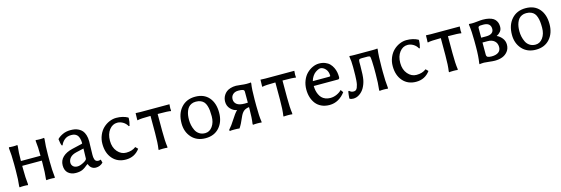

<svg xmlns="http://www.w3.org/2000/svg" viewBox="20 -1255 6077 2080"><g transform="rotate(-15 3058.0 -215.0)"><path d="M379.9 -180.2V-208H160.2V-180.2Q160.2 -74.2 168.9 -1L167 9.8Q148.4 6.8 120.1 6.8Q91.8 6.8 73.2 9.8L70.8 -1Q80.1 -74.7 80.1 -180.2V-250Q80.1 -355.5 70.8 -429.2L73.2 -439.9Q91.8 -437 120.1 -437Q148.4 -437 167 -439.9L168.9 -429.2Q160.2 -360.8 160.2 -262.2H379.9Q379.9 -363.8 371.1 -429.2L373 -439.9Q391.6 -437 419.9 -437Q448.2 -437 466.8 -439.9L469.2 -429.2Q460 -351.6 460 -250V-180.2Q460 -78.6 469.2 -1L466.8 9.8Q448.2 6.8 419.9 6.8Q391.6 6.8 373 9.8L371.1 -1Q379.9 -70.8 379.9 -180.2Z M849.6 -217.8 764.6 -198.2Q717.3 -187 694.8 -161.6Q672.4 -136.2 672.4 -105Q672.4 -80.6 689.7 -63.7Q707 -46.9 739.7 -46.9Q766.6 -46.9 806.4 -67.9Q846.2 -88.9 846.7 -106ZM849.6 -41H845.7V-43Q803.7 -7.3 775.4 4.9Q747.1 17.1 703.6 17.1Q651.4 17.1 617.9 -12.2Q584.5 -41.5 584.5 -98.1Q584.5 -154.3 623.8 -191.7Q663.1 -229 732.4 -245.1L843.8 -271Q850.6 -274.4 850.6 -275.9Q850.6 -306.6 844.2 -329.1Q837.9 -351.6 828.9 -363.5Q819.8 -375.5 806.4 -382.6Q793 -389.6 782.5 -391.4Q772 -393.1 758.8 -393.1Q710.9 -393.1 681.2 -367.2Q651.4 -341.3 640.6 -310.1L631.3 -311Q619.6 -334.5 614.7 -386.2Q636.2 -409.7 675.3 -428.2Q714.4 -446.8 764.6 -446.8Q789.6 -446.8 811.3 -442.9Q833 -439 855.5 -427.5Q877.9 -416 893.8 -397.7Q909.7 -379.4 919.7 -348.4Q929.7 -317.4 929.7 -276.9Q929.7 -273.4 927.7 -207.8Q925.8 -142.1 925.8 -126Q925.8 -110.4 926.8 -100.3Q927.7 -90.3 931.9 -76.4Q936 -62.5 946.3 -55.2Q956.5 -47.9 972.7 -47.9Q983.9 -47.9 999.5 -53.2L1008.8 -17.1Q974.6 17.1 927.7 17.1Q899.9 17.1 879.2 1Q858.4 -15.1 849.6 -45.9Z M1274.4 -393.1Q1221.2 -393.1 1184.8 -346.2Q1148.4 -299.3 1148.4 -224.1Q1148.4 -148.9 1189.2 -101.6Q1230 -54.2 1286.6 -54.2Q1353 -54.2 1395.5 -87.9L1421.4 -62Q1363.3 17.1 1264.6 17.1Q1171.4 17.1 1116 -45.9Q1060.5 -108.9 1060.5 -211.9Q1060.5 -264.2 1079.6 -309.3Q1098.6 -354.5 1129.4 -384Q1160.2 -413.6 1198.7 -430.2Q1237.3 -446.8 1276.4 -446.8Q1350.6 -446.8 1406.7 -416L1408.7 -407.2Q1408.7 -371.1 1395.5 -325.2L1386.7 -324.2Q1368.2 -357.4 1337.6 -375.2Q1307.1 -393.1 1274.4 -393.1Z M1632.3 -1Q1642.6 -64 1642.6 -180.2V-371.1Q1585.9 -371.1 1549.1 -368.7Q1512.2 -366.2 1503.4 -363.3L1494.6 -360.8L1492.7 -371.1Q1494.6 -385.3 1494.6 -441.9Q1524.9 -439.9 1549.3 -439.9H1815.4H1855.5H1873.5Q1870.6 -414.1 1870.6 -395Q1870.6 -382.8 1872.6 -371.1L1870.6 -363.8Q1847.2 -371.1 1722.7 -371.1V-180.2Q1722.7 -64.5 1732.4 -1L1730.5 9.8Q1716.8 6.8 1682.6 6.8Q1667 6.8 1654.5 7.6Q1642.1 8.3 1637.7 8.8L1633.3 9.8Z M1946.3 -205.1Q1946.3 -314.5 2005.1 -380.6Q2064 -446.8 2162.1 -446.8Q2261.2 -446.8 2315.7 -383.8Q2370.1 -320.8 2370.1 -213.9Q2370.1 -111.3 2313 -47.1Q2255.9 17.1 2158.2 17.1Q2061 17.1 2003.7 -46.1Q1946.3 -109.4 1946.3 -205.1ZM2155.3 -393.1Q2127.9 -393.1 2106.7 -383.3Q2085.4 -373.5 2072 -357.4Q2058.6 -341.3 2049.8 -318.6Q2041 -295.9 2037.6 -272.5Q2034.2 -249 2034.2 -222.2Q2034.2 -191.4 2040.5 -161.6Q2046.9 -131.8 2060.8 -102.5Q2074.7 -73.2 2102.3 -55.2Q2129.9 -37.1 2167.5 -37.1Q2217.3 -37.1 2249.8 -82.3Q2282.2 -127.4 2282.2 -195.8Q2282.2 -233.4 2279.3 -261.5Q2276.4 -289.6 2268.1 -315.4Q2259.8 -341.3 2245.8 -357.7Q2231.9 -374 2209.2 -383.5Q2186.5 -393.1 2155.3 -393.1Z M2698.2 -236.8V-359.9Q2698.2 -377.9 2681.9 -383.5Q2665.5 -389.2 2631.8 -389.2Q2592.8 -389.2 2570.3 -368.2Q2547.9 -347.2 2547.9 -314Q2547.9 -278.8 2575.2 -257.3Q2602.5 -235.8 2664.1 -235.8Q2688.5 -235.8 2698.2 -236.8ZM2621.1 -446.8Q2638.2 -446.8 2675.5 -441.9Q2712.9 -437 2738.3 -437Q2753.9 -437 2765.9 -437.7Q2777.8 -438.5 2782.2 -439.5L2786.1 -439.9L2788.1 -429.2Q2777.8 -365.7 2777.8 -250V-178.2Q2777.8 -64 2788.1 -1L2787.1 9.8Q2773.4 6.8 2738.3 6.8Q2723.1 6.8 2710.9 7.6Q2698.7 8.3 2694.3 8.8L2689.9 9.8L2688 -1Q2698.2 -67.4 2698.2 -168.9V-187Q2656.7 -181.6 2635.3 -162.1Q2613.8 -142.6 2597.2 -104Q2566.9 -30.8 2539.1 9.8Q2517.6 6.8 2478 6.8Q2440.9 6.8 2429.2 9.8L2427.2 -4.9Q2461.4 -42 2498 -100.8Q2534.7 -159.7 2564.9 -189.9Q2526.4 -194.8 2494.6 -228Q2462.9 -261.2 2462.9 -309.1Q2462.9 -328.1 2467.8 -346.7Q2472.7 -365.2 2484.4 -383.5Q2496.1 -401.9 2513.7 -415.8Q2531.2 -429.7 2559.1 -438.2Q2586.9 -446.8 2621.1 -446.8Z M3032.7 -1Q3043 -64 3043 -180.2V-371.1Q2986.3 -371.1 2949.5 -368.7Q2912.6 -366.2 2903.8 -363.3L2895 -360.8L2893.1 -371.1Q2895 -385.3 2895 -441.9Q2925.3 -439.9 2949.7 -439.9H3215.8H3255.9H3273.9Q3271 -414.1 3271 -395Q3271 -382.8 3272.9 -371.1L3271 -363.8Q3247.6 -371.1 3123 -371.1V-180.2Q3123 -64.5 3132.8 -1L3130.9 9.8Q3117.2 6.8 3083 6.8Q3067.4 6.8 3054.9 7.6Q3042.5 8.3 3038.1 8.8L3033.7 9.8Z M3438.5 -279.8H3621.6Q3635.7 -279.8 3635.7 -287.1Q3635.7 -335.4 3609.1 -364.3Q3582.5 -393.1 3551.8 -393.1Q3542.5 -393.1 3527.6 -386.7Q3512.7 -380.4 3495.4 -368.2Q3478 -356 3462.2 -332.5Q3446.3 -309.1 3438.5 -279.8ZM3704.6 -108.9 3725.6 -79.1Q3693.4 -34.7 3647.9 -8.8Q3602.5 17.1 3548.8 17.1Q3499 17.1 3460 -0.7Q3420.9 -18.6 3396.5 -49.6Q3372.1 -80.6 3359.4 -121.1Q3346.7 -161.6 3346.7 -209Q3346.7 -263.2 3365.2 -309.3Q3383.8 -355.5 3413.6 -384.8Q3443.4 -414.1 3479.5 -430.4Q3515.6 -446.8 3551.8 -446.8Q3589.8 -446.8 3620.1 -434.6Q3650.4 -422.4 3669.7 -402.6Q3689 -382.8 3701.7 -356.7Q3714.4 -330.6 3719.5 -304.2Q3724.6 -277.8 3724.6 -250Q3724.6 -226.1 3706.5 -226.1H3434.6Q3435.1 -199.7 3439.7 -176.3Q3444.3 -152.8 3454.8 -129.9Q3465.3 -106.9 3481 -90.6Q3496.6 -74.2 3521.2 -64.2Q3545.9 -54.2 3576.7 -54.2Q3614.3 -54.2 3648.9 -70.1Q3683.6 -85.9 3704.6 -108.9Z M4109.9 9.8 4107.4 -1Q4116.7 -74.7 4116.7 -180.2V-250Q4116.7 -280.3 4114.3 -321.8Q4111.8 -363.3 4108.4 -373Q4102.1 -382.8 4082.5 -382.8H4013.7Q3991.2 -382.8 3985.4 -376Q3979.5 -369.1 3979.5 -350.1V-306.2Q3979.5 -198.2 3970.5 -151.4Q3961.4 -104.5 3938.5 -64Q3917.5 -27.8 3884.5 -5.4Q3851.6 17.1 3814.5 17.1Q3789.1 17.1 3773.4 6.8L3772.5 -2Q3773.9 -32.2 3780.8 -73.2L3789.6 -77.1Q3802.7 -65.4 3813.2 -61.3Q3823.7 -57.1 3839.8 -57.1Q3853 -57.1 3863 -64.2Q3873 -71.3 3879.4 -86.7Q3885.7 -102.1 3889.9 -120.1Q3894 -138.2 3896 -166Q3897.9 -193.8 3898.7 -220Q3899.4 -246.1 3899.4 -283.2V-318.8Q3899.4 -384.3 3890.6 -429.2L3891.6 -439.9Q3914.6 -437 3948.7 -437H4153.8Q4168.9 -437 4181.9 -437.7Q4194.8 -438.5 4200.2 -439.5L4205.6 -439.9L4206.5 -429.2Q4196.8 -361.3 4196.8 -230V-180.2Q4196.8 -74.2 4205.6 -1L4203.6 9.8Q4185.5 6.8 4156.7 6.8Q4127.9 6.8 4109.9 9.8Z M4530.3 -393.1Q4477.1 -393.1 4440.7 -346.2Q4404.3 -299.3 4404.3 -224.1Q4404.3 -148.9 4445.1 -101.6Q4485.8 -54.2 4542.5 -54.2Q4608.9 -54.2 4651.4 -87.9L4677.2 -62Q4619.1 17.1 4520.5 17.1Q4427.2 17.1 4371.8 -45.9Q4316.4 -108.9 4316.4 -211.9Q4316.4 -264.2 4335.4 -309.3Q4354.5 -354.5 4385.3 -384Q4416 -413.6 4454.6 -430.2Q4493.2 -446.8 4532.2 -446.8Q4606.4 -446.8 4662.6 -416L4664.6 -407.2Q4664.6 -371.1 4651.4 -325.2L4642.6 -324.2Q4624 -357.4 4593.5 -375.2Q4563 -393.1 4530.3 -393.1Z M4888.2 -1Q4898.4 -64 4898.4 -180.2V-371.1Q4841.8 -371.1 4804.9 -368.7Q4768.1 -366.2 4759.3 -363.3L4750.5 -360.8L4748.5 -371.1Q4750.5 -385.3 4750.5 -441.9Q4780.8 -439.9 4805.2 -439.9H5071.3H5111.3H5129.4Q5126.5 -414.1 5126.5 -395Q5126.5 -382.8 5128.4 -371.1L5126.5 -363.8Q5103 -371.1 4978.5 -371.1V-180.2Q4978.5 -64.5 4988.3 -1L4986.3 9.8Q4972.7 6.8 4938.5 6.8Q4922.9 6.8 4910.4 7.6Q4897.9 8.3 4893.6 8.8L4889.2 9.8Z M5322.3 -262.2H5378.9Q5420.9 -262.2 5441.9 -278.6Q5462.9 -294.9 5462.9 -323.2Q5462.9 -393.1 5379.9 -393.1Q5358.4 -393.1 5346.9 -392.1Q5335.4 -391.1 5329.8 -386.7Q5324.2 -382.3 5323.2 -377.9Q5322.3 -373.5 5322.3 -362.8ZM5322.3 -208V-73.2Q5322.3 -51.8 5336.2 -44.4Q5350.1 -37.1 5381.3 -37.1Q5428.7 -37.1 5456.3 -56.6Q5483.9 -76.2 5483.9 -115.2Q5483.9 -157.7 5455.8 -182.9Q5427.7 -208 5378.9 -208ZM5403.3 17.1Q5378.4 17.1 5337.6 12Q5296.9 6.8 5281.2 6.8Q5269 6.8 5256.3 7.8Q5243.7 8.8 5237.3 9.8L5231 11.2L5230 0Q5242.2 -75.2 5242.2 -179.2V-248Q5242.2 -352.5 5231 -429.2L5231.9 -439.9Q5256.3 -438 5265.1 -438Q5288.6 -438 5327.4 -442.4Q5366.2 -446.8 5388.2 -446.8Q5427.7 -446.8 5457.5 -439.5Q5487.3 -432.1 5504.9 -420.7Q5522.5 -409.2 5533.2 -392.3Q5543.9 -375.5 5547.6 -359.1Q5551.3 -342.8 5551.3 -323.2Q5551.3 -292 5533.2 -270.3Q5515.1 -248.5 5489.3 -236.8Q5523.4 -221.7 5547.9 -190.2Q5572.3 -158.7 5572.3 -118.2Q5572.3 -73.7 5547.6 -42.2Q5522.9 -10.7 5485.8 3.2Q5448.7 17.1 5403.3 17.1Z M5651.9 -205.1Q5651.9 -314.5 5710.7 -380.6Q5769.5 -446.8 5867.7 -446.8Q5966.8 -446.8 6021.2 -383.8Q6075.7 -320.8 6075.7 -213.9Q6075.7 -111.3 6018.6 -47.1Q5961.4 17.1 5863.8 17.1Q5766.6 17.1 5709.2 -46.1Q5651.9 -109.4 5651.9 -205.1ZM5860.8 -393.1Q5833.5 -393.1 5812.3 -383.3Q5791 -373.5 5777.6 -357.4Q5764.2 -341.3 5755.4 -318.6Q5746.6 -295.9 5743.2 -272.5Q5739.7 -249 5739.7 -222.2Q5739.7 -191.4 5746.1 -161.6Q5752.4 -131.8 5766.4 -102.5Q5780.3 -73.2 5807.9 -55.2Q5835.4 -37.1 5873 -37.1Q5922.9 -37.1 5955.3 -82.3Q5987.8 -127.4 5987.8 -195.8Q5987.8 -233.4 5984.9 -261.5Q5981.9 -289.6 5973.6 -315.4Q5965.3 -341.3 5951.4 -357.7Q5937.5 -374 5914.8 -383.5Q5892.1 -393.1 5860.8 -393.1Z"/></g></svg>

Font: Linear Smooth Low Contrast
Style: Regular
Weight: 500
Designer: Philipp H. Poll, Flanker
Foundry: Philipp H. Poll, reworked by Flanker
Version: Version 1.010 | FøM Fix